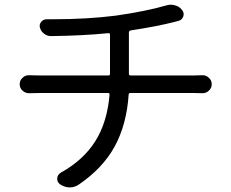

<svg xmlns="http://www.w3.org/2000/svg" viewBox="-20 -777 993 824"><path d="M533.2 -460Q533.2 -453.1 541 -453.1H809.6Q824.2 -453.1 846.7 -454.1Q848.6 -454.1 849.6 -454.1Q865.2 -454.1 876 -443.4Q888.7 -432.6 888.7 -415.5Q888.7 -398.4 876 -387.7Q865.2 -377 849.6 -377Q848.6 -377 846.7 -377Q827.1 -377.9 811.5 -377.9H540Q532.2 -377.9 532.2 -371.1Q523.4 -242.2 472.2 -148.4Q420.9 -54.7 317.4 15.6Q299.8 27.3 279.3 27.3Q278.3 27.3 277.3 27.3Q255.9 26.4 237.3 13.7Q224.6 3.9 225.6 -11.7Q226.6 -27.3 241.2 -36.1Q337.9 -89.8 389.2 -171.4Q440.4 -252.9 450.2 -371.1Q450.2 -377.9 443.4 -377.9H153.3Q131.8 -377.9 106.4 -377Q104.5 -377 103.5 -377Q88.9 -377 77.1 -387.7Q64.5 -398.4 64.5 -415.5Q64.5 -432.6 77.1 -443.4Q87.9 -454.1 103.5 -454.1Q104.5 -454.1 106.4 -454.1Q130.9 -453.1 151.4 -453.1H445.3Q452.1 -453.1 452.1 -460V-627.9Q452.1 -634.8 445.3 -634.8Q341.8 -624 200.2 -622.1Q199.2 -622.1 199.2 -622.1Q182.6 -622.1 169.9 -631.8Q156.2 -641.6 151.4 -658.2Q147.5 -671.9 156.7 -683.1Q166 -694.3 179.7 -694.3Q192.4 -694.3 205.1 -694.3Q354.5 -694.3 477.5 -710Q606.4 -728.5 694.3 -753.9Q704.1 -756.8 713.4 -756.8Q722.7 -756.8 731.4 -753.9Q751 -749 761.7 -733.4Q771.5 -721.7 766.6 -706.5Q761.7 -691.4 746.1 -687.5L731.4 -683.6Q657.2 -664.1 541 -646.5Q533.2 -644.5 533.2 -637.7Z"/></svg>

Font: Gen Jyuu Gothic P Regular
Style: Regular
Weight: 400
Designer: [Source Han Sans]
Ryoko NISHIZUKA  (kana & ideographs); Paul D. Hunt (Latin, Greek & Cyrillic); Wenlong ZHANG  (bopomofo
Version: Version 1.002.20150607